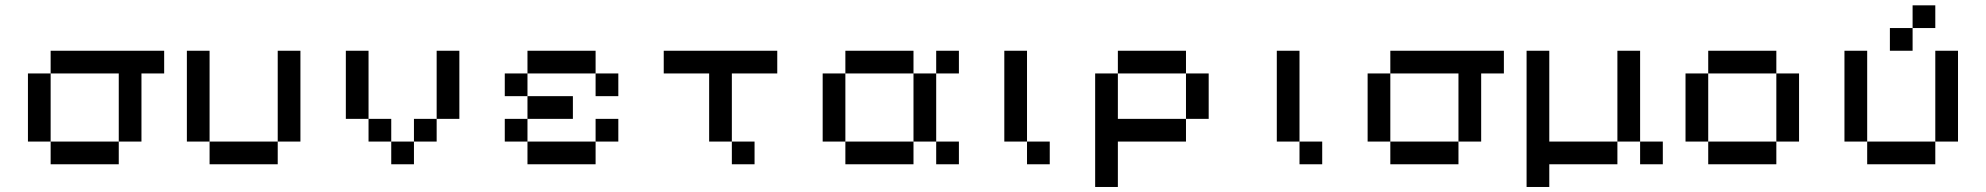

<svg xmlns="http://www.w3.org/2000/svg" viewBox="-20 -628 7592 734"><path d="M173.6 -347.2V-434H607.6V-347.2H520.8V-86.8H434V-347.2ZM434 -86.8V0H173.6V-86.8ZM173.6 -86.8H86.8V-347.2H173.6Z M781.2 -86.8H694.4V-434H781.2ZM781.2 -86.8H1041.7V0H781.2ZM1041.7 -434H1128.5V-86.8H1041.7Z M1475.7 -86.8H1388.9V-173.6H1475.7ZM1562.5 -173.6H1649.3V-86.8H1562.5ZM1649.3 -173.6V-434H1736.1V-173.6ZM1388.9 -173.6H1302.1V-434H1388.9ZM1475.7 -86.8H1562.5V0H1475.7Z M2256.9 -347.2H1996.5V-434H2256.9ZM2256.9 -347.2H2343.8V-260.4H2256.9ZM1996.5 -347.2V-260.4H1909.7V-347.2ZM1996.5 -260.4H2170.1V-173.6H1996.5ZM1996.5 -173.6V-86.8H1909.7V-173.6ZM1996.5 -86.8H2256.9V0H1996.5ZM2256.9 -86.8V-173.6H2343.8V-86.8Z M2777.8 -86.8H2691V-347.2H2517.4V-434H2951.4V-347.2H2777.8ZM2777.8 -86.8H2864.6V0H2777.8Z M3211.8 -86.8H3125V-347.2H3211.8ZM3559 -86.8H3645.8V0H3559ZM3559 -347.2V-434H3645.8V-347.2ZM3472.2 -347.2H3211.8V-434H3472.2ZM3472.2 -347.2H3559V-86.8H3472.2ZM3211.8 -86.8H3472.2V0H3211.8Z M3906.2 -86.8H3993.1V0H3906.2ZM3906.2 -86.8H3819.4V-434H3906.2Z M4513.9 -173.6V-86.8H4253.5V86.8H4166.7V-347.2H4253.5V-173.6ZM4253.5 -347.2V-434H4513.9V-347.2ZM4513.9 -347.2H4600.7V-173.6H4513.9Z M4947.9 -86.8H5034.7V0H4947.9ZM4947.9 -86.8H4861.1V-434H4947.9Z M5295.1 -347.2V-434H5729.2V-347.2H5642.4V-86.8H5555.6V-347.2ZM5555.6 -86.8V0H5295.1V-86.8ZM5295.1 -86.8H5208.3V-347.2H5295.1Z M6250 -86.8H6163.2V-434H6250ZM6250 -86.8H6336.8V0H6250ZM5816 86.8V-434H5902.8V-86.8H6163.2V0H5902.8V86.8Z M6770.8 -347.2H6857.6V-86.8H6770.8ZM6770.8 0H6510.4V-86.8H6770.8ZM6770.8 -347.2H6510.4V-434H6770.8ZM6510.4 -86.8H6423.6V-347.2H6510.4Z M7118.1 -86.8H7031.2V-434H7118.1ZM7118.1 -86.8H7378.5V0H7118.1ZM7378.5 -434H7465.3V-86.8H7378.5ZM7291.7 -520.8V-607.6H7378.5V-520.8ZM7291.7 -520.8V-434H7204.9V-520.8Z"/></svg>

Font: 8-bit Operator+ 8
Style: Regular
Weight: 400
Designer: GrandChaos9000
Version: Version 1.3.0 - August 1, 2014